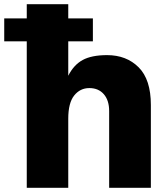

<svg xmlns="http://www.w3.org/2000/svg" viewBox="-55 -844 788 899"><path d="M-35.2 -650.4V-757.8H70.3V-824.2H264.6V-757.8H379.9V-650.4H264.6V-489.3Q290 -540 332 -563Q374 -585.9 446.3 -585.9Q537.1 -585.9 594.2 -528.8Q651.4 -471.7 651.4 -352.5V35.2H456.1V-324.2Q456.1 -374 431.2 -402.8Q406.2 -431.6 363.3 -431.6Q320.3 -431.6 292.5 -397Q264.6 -362.3 264.6 -288.1V35.2H70.3V-650.4Z"/></svg>

Font: GenEi M Gothic v2 Black
Style: Regular
Weight: 900
Version: Version 2.0